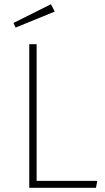

<svg xmlns="http://www.w3.org/2000/svg" viewBox="-20 -892 498 912"><path d="M154 -33H442L436 0H119V-682H154ZM240 -837 54 -761 44 -783 222 -872Z"/></svg>

Font: FiraSans
Style: Regular
Weight: 200
Designer: Carrois Corporate & Edenspiekermann AG
Foundry: Carrois Corporate GbR & Edenspiekermann AG
Version: Version 3.106;PS 003.106;hotconv 1.0.70;makeotf.lib2.5.58329